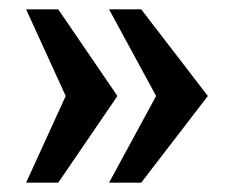

<svg xmlns="http://www.w3.org/2000/svg" viewBox="-20 -476 492 412"><path d="M214 -84 315 -270 214 -456H283L426 -270L283 -84ZM36 -84 121 -270 36 -456H105L232 -270L105 -84Z"/></svg>

Font: Montagu Slab 120pt Medium
Style: Regular
Weight: 500
Designer: Florian Karsten
Foundry: Florian Karsten
Version: Version 1.000